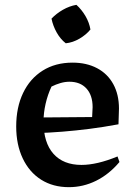

<svg xmlns="http://www.w3.org/2000/svg" viewBox="-20 -764 549 794"><path d="M265 10Q199 10 150 -21Q101 -52 74 -109Q47 -166 47 -241Q47 -320 75.5 -379.5Q104 -439 156.5 -472Q209 -505 280 -505Q338 -505 381.5 -482Q425 -459 448.5 -416Q472 -373 472 -315L470 -250Q405 -238 349.5 -231Q294 -224 238.5 -219.5Q183 -215 120 -213V-278L361 -280L363 -321Q363 -370 337.5 -398Q312 -426 267 -426Q249 -426 230 -420.5Q211 -415 193 -406Q177 -372 168.5 -334.5Q160 -297 160 -261Q160 -174 201 -128Q242 -82 317 -82Q381 -82 466 -117L474 -94Q431 -43 377.5 -16.5Q324 10 265 10ZM296 -744Q318 -724 333.5 -697.5Q349 -671 354 -642Q336 -620 308.5 -604Q281 -588 252 -585Q230 -602 214.5 -629.5Q199 -657 193 -687Q213 -708 240 -723.5Q267 -739 296 -744Z"/></svg>

Font: Piazzolla Thin
Style: Bold
Weight: 700
Version: Version 2.005